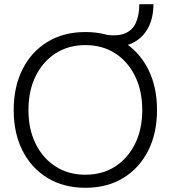

<svg xmlns="http://www.w3.org/2000/svg" viewBox="-20 -874 810 911"><path d="M385 17Q283 17 206.5 -29Q130 -75 87.5 -158Q45 -241 45 -352Q45 -463 87.5 -546.5Q130 -630 206.5 -676Q283 -722 385 -722Q488 -722 564 -676Q640 -630 682.5 -546.5Q725 -463 725 -352Q725 -241 682.5 -158Q640 -75 564 -29Q488 17 385 17ZM385 -45Q466 -45 526.5 -84Q587 -123 621 -192Q655 -261 655 -352Q655 -443 621 -512.5Q587 -582 526.5 -621Q466 -660 385 -660Q305 -660 244 -621Q183 -582 149 -512.5Q115 -443 115 -352Q115 -261 149 -192Q183 -123 244 -84Q305 -45 385 -45ZM468 -711Q534 -700 571.5 -715Q609 -730 625 -766.5Q641 -803 641 -854H708Q708 -790 683.5 -743Q659 -696 613 -672Q567 -648 501 -653Z"/></svg>

Font: TikTok Sans Light
Style: Regular
Weight: 300
Version: Version 4.000